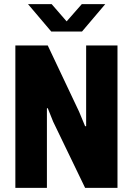

<svg xmlns="http://www.w3.org/2000/svg" viewBox="-20 -905 640 925"><path d="M54 0V-686H210L361 -367L390 -297H395V-686H546V0H390L236 -319L210 -384L206 -383V0ZM227 -753 115 -885H229L301 -802L374 -885H487L375 -753Z"/></svg>

Font: Chivo Mono
Style: Bold
Weight: 700
Monospace: yes
Designer: Hector Gatti
Foundry: Omnibus-Type
Version: Version 1.008; ttfautohint (v1.8.4.7-5d5b)